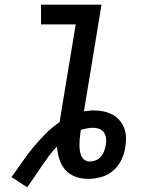

<svg xmlns="http://www.w3.org/2000/svg" viewBox="-20 -755 640 819"><path d="M96 44 29 0Q52 -31 74 -63Q96 -95 121 -125.5Q146 -156 174 -184Q202 -212 234 -234L303 -651H155V-735H413L338 -280Q348 -281 358 -282.5Q368 -284 378 -284Q400 -284 420 -280Q440 -276 458 -267Q476 -258 489.5 -242.5Q503 -227 510 -208Q517 -189 517.5 -167.5Q518 -146 514 -125Q510 -98 497 -71.5Q484 -45 461.5 -26Q439 -7 411 0.5Q383 8 356 8Q327 8 301.5 -1.5Q276 -11 258.5 -30.5Q241 -50 233 -76.5Q225 -103 223 -130Q204 -111 188 -89Q172 -67 157 -45Q142 -23 127 -0.5Q112 22 96 44ZM363 -66Q375 -66 388 -71Q401 -76 410 -86.5Q419 -97 424 -110Q429 -123 431 -136Q434 -150 432.5 -164Q431 -178 424 -189Q417 -200 404 -205Q391 -210 377 -210Q364 -210 351.5 -207.5Q339 -205 325 -201L323 -188Q321 -175 320 -162.5Q319 -150 319 -138Q319 -126 320.5 -114Q322 -102 326.5 -91Q331 -80 340.5 -73Q350 -66 363 -66Z"/></svg>

Font: Iosevka Medium Extended
Style: Italic
Weight: 500
Width: 7
Italic angle: -9°
Monospace: yes
Designer: Belleve Invis
Foundry: Belleve Invis
Version: Version 32.5.0; ttfautohint (v1.8.4)